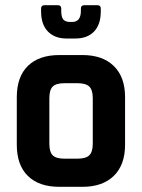

<svg xmlns="http://www.w3.org/2000/svg" viewBox="-20 -723 549 743"><path d="M229 -109H280Q312 -109 325.5 -122Q339 -135 339 -167V-343Q339 -375 325.5 -388Q312 -401 280 -401H229Q197 -401 184 -388Q171 -375 171 -343V-167Q171 -135 184 -122Q197 -109 229 -109ZM299 0H210Q131 0 88 -42Q45 -84 45 -163V-347Q45 -426 88 -468Q131 -510 210 -510H299Q377 -510 420.5 -467.5Q464 -425 464 -347V-163Q464 -85 420.5 -42.5Q377 0 299 0ZM139 -679V-690Q139 -703 153 -703H203Q217 -703 217 -690V-681Q217 -657 225 -647.5Q233 -638 251 -638H259Q293 -638 293 -681V-690Q293 -703 307 -703H356Q370 -703 370 -690V-679Q370 -628 344 -601Q318 -574 272 -574H237Q192 -574 165.5 -601Q139 -628 139 -679Z"/></svg>

Font: Rajdhani
Style: Bold
Weight: 700
Designer: Satya Rajpurohit, Jyotish Sonowal
Foundry: Indian Type Foundry
Version: Version 1.201 February 1, 2022